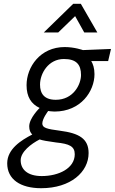

<svg xmlns="http://www.w3.org/2000/svg" viewBox="-20 -758 605 1012"><path d="M287 -587 376 -673 424 -587H493L406 -738H366L211 -587ZM274 -232C213 -232 191 -265 191 -312C191 -371 235 -447 317 -447C382 -447 407 -418 407 -363C407 -312 366 -232 274 -232ZM276 -7C345 0 374 13 374 55C374 129 290 170 200 170C124 170 89 134 89 87C89 42 144 0 189 -23C203 -18 231 -13 276 -7ZM197 234C353 234 447 148 447 49C447 -27 397 -56 296 -69C227 -78 203 -84 203 -107C203 -133 234 -173 234 -173C234 -173 253 -170 267 -170C407 -170 478 -278 478 -367C478 -399 470 -421 461 -436H550L565 -500L417 -494C417 -494 373 -510 321 -510C192 -510 120 -405 120 -309C120 -248 144 -210 189 -189C189 -189 134 -136 134 -92C134 -72 140 -59 150 -49C92 -19 18 27 18 103C18 187 87 234 197 234Z"/></svg>

Font: RazerF5
Style: Italic
Weight: 400
Foundry: Razer Inc.
Version: Version 2